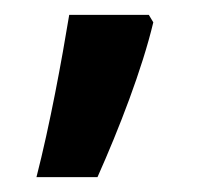

<svg xmlns="http://www.w3.org/2000/svg" viewBox="-20 -144 288 258"><path d="M29 94H111C140 29 171 -51 186 -114L180 -124H73C63 -63 47 24 29 94Z"/></svg>

Font: Noto Sans Gunjala Gondi Semibold
Style: Regular
Weight: 400
Designer: Ek Type
Foundry: Ek Type
Version: Version 1.004